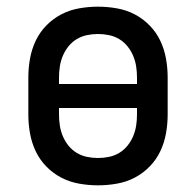

<svg xmlns="http://www.w3.org/2000/svg" viewBox="-20 -548 588 576"><path d="M274 8Q246 8 217.5 3Q189 -2 164 -15Q139 -28 119 -48.5Q99 -69 87 -94.5Q75 -120 70 -148Q65 -176 65 -205V-315Q65 -344 70 -372Q75 -400 87 -425.5Q99 -451 119 -471.5Q139 -492 164 -505Q189 -518 217.5 -523Q246 -528 274 -528Q302 -528 330.5 -523Q359 -518 384 -505Q409 -492 429 -471.5Q449 -451 461 -425.5Q473 -400 478 -372Q483 -344 483 -315V-205Q483 -176 478 -148Q473 -120 461 -94.5Q449 -69 429 -48.5Q409 -28 384 -15Q359 -2 330.5 3Q302 8 274 8ZM391 -296V-315Q391 -332 388.5 -348.5Q386 -365 379.5 -380.5Q373 -396 362.5 -409Q352 -422 338 -430.5Q324 -439 307.5 -442.5Q291 -446 274 -446Q257 -446 240.5 -442.5Q224 -439 210 -430.5Q196 -422 185.5 -409Q175 -396 168.5 -380.5Q162 -365 159.5 -348.5Q157 -332 157 -315V-296ZM274 -74Q291 -74 307.5 -77.5Q324 -81 338 -89.5Q352 -98 362.5 -111Q373 -124 379.5 -139.5Q386 -155 388.5 -171.5Q391 -188 391 -205V-224H157V-205Q157 -188 159.5 -171.5Q162 -155 168.5 -139.5Q175 -124 185.5 -111Q196 -98 210 -89.5Q224 -81 240.5 -77.5Q257 -74 274 -74Z"/></svg>

Font: Iosevka Semi-Condensed Medium
Style: Regular
Weight: 500
Monospace: yes
Designer: Belleve Invis
Foundry: Belleve Invis
Version: Version 27.3.5